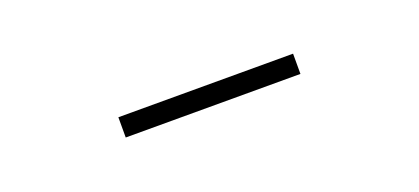

<svg xmlns="http://www.w3.org/2000/svg" viewBox="-13 -826 626 287"><g transform="rotate(-20 300.0 -683.0)"><path d="M161.1 -667V-699.2H439V-667Z"/></g></svg>

Font: Fin Serif Display
Style: Italic
Weight: 400
Designer: J. Blake Harris
Version: Version 1.006;FEAKit 1.0